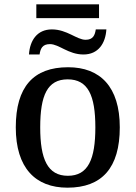

<svg xmlns="http://www.w3.org/2000/svg" viewBox="-20 -858 627 888"><path d="M148 -774H438V-838H148ZM114 -606H163C167 -632 175 -654 211 -654C253 -654 296 -606 366 -606C435 -606 468 -658 472 -722H423C419 -696 411 -674 376 -674C335 -674 290 -722 220 -722C151 -722 118 -670 114 -606ZM292 10C451 10 534 -81 534 -269C534 -457 443 -547 295 -547C135 -547 53 -457 53 -269C53 -81 144 10 292 10ZM294 -45C200 -45 166 -122 166 -269C166 -417 199 -491 293 -491C387 -491 421 -417 421 -269C421 -122 388 -45 294 -45Z"/></svg>

Font: Noto Serif Thai Medium
Style: Regular
Weight: 500
Designer: Monotype Design Team
Foundry: Monotype Imaging Inc.
Version: Version 1.901;PS 001.901;hotconv 1.0.88;makeotf.lib2.5.64775